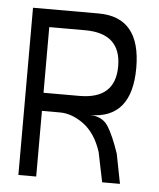

<svg xmlns="http://www.w3.org/2000/svg" viewBox="-45 -600 530 640"><g transform="rotate(5 220.0 -280.0)"><path d="M40 -559.6Q40 -419.9 40 0Q54.7 0 99.6 0Q99.6 -76.2 99.6 -138.7Q99.6 -200.2 99.6 -219.7Q120.1 -219.7 168 -219.7Q215.8 -219.7 259.8 -219.7Q400.4 -219.7 400.4 -389.6Q400.4 -559.6 259.8 -559.6Q186.5 -559.6 40 -559.6Q40 -559.6 40 -559.6ZM99.6 -500Q131.8 -500 156.2 -500Q179.7 -500 219.7 -500Q339.8 -500 339.8 -389.6Q339.8 -280.3 219.7 -280.3Q200.2 -280.3 166 -280.3Q130.9 -280.3 99.6 -280.3Q99.6 -353.5 99.6 -500ZM379.9 0Q375 -25.4 360.4 -99.6Q339.8 -160.2 320.3 -190.4Q299.8 -219.7 259.8 -219.7Q226.6 -219.7 160.2 -219.7Q200.2 -219.7 240.2 -190.4Q280.3 -160.2 299.8 -99.6Q306.6 -66.4 320.3 0Q335 0 347.7 0Q360.4 0 379.9 0Z"/></g></svg>

Font: Moonwalk
Style: Regular
Weight: 400
Designer: BarCoded
Foundry: BarCoded
Version: Version 1.0